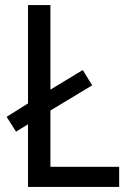

<svg xmlns="http://www.w3.org/2000/svg" viewBox="-20 -734 511 754"><path d="M90 0H448V-79H178V-300L342 -399L305 -459L178 -382V-714H90V-328L6 -275L43 -217L90 -246Z"/></svg>

Font: Noto Sans Georgian SemiCondensed
Style: Regular
Weight: 400
Width: 4
Designer: Monotype Design Team, Akaki Razmadze
Foundry: Google LLC
Version: Version 2.005